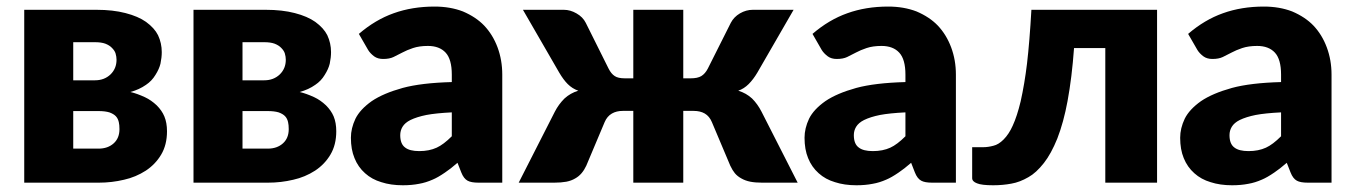

<svg xmlns="http://www.w3.org/2000/svg" viewBox="-20 -548 4061 576"><path d="M199.7 -102.1H275.4Q303.7 -102.1 321.3 -118.2Q338.4 -133.8 338.4 -160.6Q338.4 -173.3 336.4 -181.6Q334 -192.4 327.6 -199.2Q321.3 -206.1 308.1 -210.9Q294.9 -214.8 275.4 -214.8H199.7ZM265.1 -421.4H199.7V-307.1H265.1Q293 -307.1 311.5 -324.7Q329.6 -342.3 329.6 -368.7Q329.6 -377.9 326.7 -387.7Q324.2 -396 315.9 -404.3Q308.6 -412.1 295.9 -417Q283.7 -421.4 265.1 -421.4ZM52.7 -518.6H269.5Q318.8 -518.6 356.4 -508.8Q394.5 -499 418 -482.4Q443.4 -463.9 454.1 -442.4Q465.3 -418.5 465.3 -391.6Q465.3 -375.5 461.4 -356.9Q457.5 -340.8 446.3 -323.2Q435.5 -305.2 418 -293.5Q397.9 -279.3 371.1 -272Q390.6 -267.6 415 -256.3Q433.6 -247.6 450.2 -231.9Q465.8 -216.3 473.1 -198.7Q481 -179.7 481 -154.3Q481 -113.3 463.4 -84Q446.3 -55.2 417.5 -36.1Q387.2 -16.6 352.1 -8.8Q315.4 0 276.4 0H52.7Z M707.5 -102.1H783.2Q811.5 -102.1 829.1 -118.2Q846.2 -133.8 846.2 -160.6Q846.2 -173.3 844.2 -181.6Q841.8 -192.4 835.4 -199.2Q829.1 -206.1 815.9 -210.9Q802.7 -214.8 783.2 -214.8H707.5ZM772.9 -421.4H707.5V-307.1H772.9Q800.8 -307.1 819.3 -324.7Q837.4 -342.3 837.4 -368.7Q837.4 -377.9 834.5 -387.7Q832 -396 823.7 -404.3Q816.4 -412.1 803.7 -417Q791.5 -421.4 772.9 -421.4ZM560.5 -518.6H777.3Q826.7 -518.6 864.3 -508.8Q902.3 -499 925.8 -482.4Q951.2 -463.9 961.9 -442.4Q973.1 -418.5 973.1 -391.6Q973.1 -375.5 969.2 -356.9Q965.3 -340.8 954.1 -323.2Q943.4 -305.2 925.8 -293.5Q905.8 -279.3 878.9 -272Q898.4 -267.6 922.9 -256.3Q941.4 -247.6 958 -231.9Q973.6 -216.3 981 -198.7Q988.8 -179.7 988.8 -154.3Q988.8 -113.3 971.2 -84Q954.1 -55.2 925.3 -36.1Q895 -16.6 859.9 -8.8Q823.2 0 784.2 0H560.5Z M1335.4 -139.2V-210.9Q1287.6 -208.5 1259.3 -203.1Q1230.5 -197.3 1211.4 -188Q1194.8 -179.7 1187.5 -167.5Q1180.7 -156.2 1180.7 -142.6Q1180.7 -116.2 1195.3 -105.5Q1209 -94.7 1237.8 -94.7Q1267.6 -94.7 1290 -105Q1310.5 -114.3 1335.4 -139.2ZM1084.5 -397.9 1056.6 -446.3Q1106 -488.8 1161.1 -508.3Q1216.8 -528.3 1283.7 -528.3Q1330.6 -528.3 1368.7 -513.7Q1407.7 -497.1 1432.6 -471.2Q1458.5 -443.8 1472.7 -405.8Q1486.8 -367.7 1486.8 -324.2V0H1415.5Q1393.6 0 1382.8 -5.9Q1371.1 -12.2 1363.8 -30.8L1352.5 -59.6Q1331.1 -41 1314.9 -30.3Q1293.5 -15.6 1278.3 -9.3Q1257.3 0 1237.3 3.4Q1215.3 7.8 1188.5 7.8Q1152.3 7.8 1124 -1.5Q1095.7 -9.8 1075.2 -28.3Q1054.2 -46.9 1043.5 -73.7Q1032.7 -99.6 1032.7 -134.8Q1032.7 -163.1 1046.4 -191.9Q1060.1 -219.7 1095.2 -244.6Q1129.9 -268.1 1188 -284.2Q1243.7 -299.3 1335.4 -301.8V-324.2Q1335.4 -370.1 1316.9 -390.1Q1298.3 -410.2 1263.7 -410.2Q1237.8 -410.2 1218.8 -403.8Q1200.2 -397.5 1187.5 -390.6Q1168.9 -380.9 1160.6 -377Q1148.4 -371.1 1129.4 -371.1Q1113.3 -371.1 1102.5 -378.9Q1090.8 -387.7 1084.5 -397.9Z M2264.6 -212.9 2373 0H2266.1Q2245.6 0 2231 -2.9Q2215.8 -5.9 2204.1 -12.7Q2192.4 -19 2184.6 -28.3Q2177.7 -36.6 2170.9 -50.8L2115.7 -181.6Q2108.4 -199.2 2094.2 -207.5Q2080.6 -215.3 2061 -215.3H2029.8V0H1879.9V-215.3H1848.1Q1829.6 -215.3 1815.9 -207.5Q1801.3 -199.2 1793.9 -181.6L1738.8 -50.8Q1732.9 -38.1 1724.6 -28.3Q1716.3 -18.6 1705.6 -12.7Q1694.3 -5.9 1679.2 -2.9Q1663.1 0 1643.1 0H1536.1L1644.5 -212.9Q1655.8 -234.9 1673.3 -252.4Q1690.9 -268.6 1714.8 -275.9Q1696.8 -282.2 1683.1 -295.9Q1670.4 -308.6 1657.7 -330.1L1548.8 -518.6H1671.4Q1690.9 -518.6 1709.5 -507.8Q1728.5 -497.1 1737.3 -479.5L1805.7 -342.3Q1813.5 -326.7 1824.2 -319.8Q1834 -313 1855 -313H1879.9V-518.6H2029.8V-313H2051.8Q2072.8 -313 2084 -319.8Q2095.7 -327.1 2103.5 -342.3L2172.4 -479.5Q2181.6 -497.1 2199.7 -507.8Q2218.3 -518.6 2238.3 -518.6H2360.8L2252 -330.1Q2240.2 -310.1 2226.1 -295.9Q2211.9 -281.7 2194.8 -275.9Q2218.8 -268.6 2236.3 -252.4Q2252.9 -235.8 2264.6 -212.9Z M2696.3 -139.2V-210.9Q2648.4 -208.5 2620.1 -203.1Q2591.3 -197.3 2572.3 -188Q2555.7 -179.7 2548.3 -167.5Q2541.5 -156.2 2541.5 -142.6Q2541.5 -116.2 2556.2 -105.5Q2569.8 -94.7 2598.6 -94.7Q2628.4 -94.7 2650.9 -105Q2671.4 -114.3 2696.3 -139.2ZM2445.3 -397.9 2417.5 -446.3Q2466.8 -488.8 2522 -508.3Q2577.6 -528.3 2644.5 -528.3Q2691.4 -528.3 2729.5 -513.7Q2768.6 -497.1 2793.5 -471.2Q2819.3 -443.8 2833.5 -405.8Q2847.7 -367.7 2847.7 -324.2V0H2776.4Q2754.4 0 2743.7 -5.9Q2731.9 -12.2 2724.6 -30.8L2713.4 -59.6Q2691.9 -41 2675.8 -30.3Q2654.3 -15.6 2639.2 -9.3Q2618.2 0 2598.1 3.4Q2576.2 7.8 2549.3 7.8Q2513.2 7.8 2484.9 -1.5Q2456.5 -9.8 2436 -28.3Q2415 -46.9 2404.3 -73.7Q2393.6 -99.6 2393.6 -134.8Q2393.6 -163.1 2407.2 -191.9Q2420.9 -219.7 2456.1 -244.6Q2490.7 -268.1 2548.8 -284.2Q2604.5 -299.3 2696.3 -301.8V-324.2Q2696.3 -370.1 2677.7 -390.1Q2659.2 -410.2 2624.5 -410.2Q2598.6 -410.2 2579.6 -403.8Q2561 -397.5 2548.3 -390.6Q2529.8 -380.9 2521.5 -377Q2509.3 -371.1 2490.2 -371.1Q2474.1 -371.1 2463.4 -378.9Q2451.7 -387.7 2445.3 -397.9Z M3451.2 -518.6V0H3295.9V-403.8H3202.1Q3195.8 -315.9 3182.6 -244.6Q3170.9 -181.2 3151.9 -132.3Q3133.3 -86.4 3111.8 -59.1Q3088.4 -29.3 3065.4 -16.6Q3039.6 -1.5 3014.2 2.9Q2988.3 7.8 2959.5 7.8Q2924.8 7.8 2911.1 2Q2896.5 -3.4 2896.5 -13.7V-106.4H2929.2Q2944.3 -106.4 2960.4 -110.8Q2975.6 -114.3 2990.7 -129.4Q3006.8 -145.5 3018.1 -170.9Q3031.2 -199.2 3042 -244.1Q3053.7 -296.4 3061 -356.9Q3068.8 -423.3 3074.2 -518.6Z M3823.2 -139.2V-210.9Q3775.4 -208.5 3747.1 -203.1Q3718.3 -197.3 3699.2 -188Q3682.6 -179.7 3675.3 -167.5Q3668.5 -156.2 3668.5 -142.6Q3668.5 -116.2 3683.1 -105.5Q3696.8 -94.7 3725.6 -94.7Q3755.4 -94.7 3777.8 -105Q3798.3 -114.3 3823.2 -139.2ZM3572.3 -397.9 3544.4 -446.3Q3593.8 -488.8 3648.9 -508.3Q3704.6 -528.3 3771.5 -528.3Q3818.4 -528.3 3856.4 -513.7Q3895.5 -497.1 3920.4 -471.2Q3946.3 -443.8 3960.4 -405.8Q3974.6 -367.7 3974.6 -324.2V0H3903.3Q3881.3 0 3870.6 -5.9Q3858.9 -12.2 3851.6 -30.8L3840.3 -59.6Q3818.8 -41 3802.7 -30.3Q3781.2 -15.6 3766.1 -9.3Q3745.1 0 3725.1 3.4Q3703.1 7.8 3676.3 7.8Q3640.1 7.8 3611.8 -1.5Q3583.5 -9.8 3563 -28.3Q3542 -46.9 3531.2 -73.7Q3520.5 -99.6 3520.5 -134.8Q3520.5 -163.1 3534.2 -191.9Q3547.9 -219.7 3583 -244.6Q3617.7 -268.1 3675.8 -284.2Q3731.4 -299.3 3823.2 -301.8V-324.2Q3823.2 -370.1 3804.7 -390.1Q3786.1 -410.2 3751.5 -410.2Q3725.6 -410.2 3706.5 -403.8Q3688 -397.5 3675.3 -390.6Q3656.7 -380.9 3648.4 -377Q3636.2 -371.1 3617.2 -371.1Q3601.1 -371.1 3590.3 -378.9Q3578.6 -387.7 3572.3 -397.9Z"/></svg>

Font: Lato-ExtraBold
Style: Regular
Weight: 500
Designer: Lukasz Dziedzic with Adam Twardoch and Botio Nikoltchev
Foundry: tyPoland Lukasz Dziedzic
Version: ""